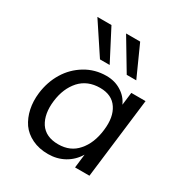

<svg xmlns="http://www.w3.org/2000/svg" viewBox="-180 -896 981 1038"><g transform="rotate(30 311.0 -377.0)"><path d="M421.9 -573.2 307.1 -765.1H395L481.4 -573.2ZM254.9 -573.2 127.9 -765.1H215.8L315.4 -573.2ZM288.1 -62.5Q363.8 -62.5 408.2 -114.3Q454.6 -166.5 464.8 -254.4Q475.1 -338.4 441.4 -388.7Q407.7 -440.4 333.5 -440.4Q255.4 -440.4 208 -388.7Q184.6 -362.3 170.4 -328.9Q156.2 -295.4 150.9 -252.9Q140.6 -168.5 174.8 -115.2Q210 -62.5 288.1 -62.5ZM266.6 10.7Q210.4 10.7 167.2 -10.3Q124 -31.2 98.6 -66.9Q73.7 -103.5 63.7 -150.4Q53.7 -197.3 60.1 -250.5Q69.3 -324.2 105.2 -383.3Q141.1 -442.4 200.2 -478Q259.3 -513.7 331.1 -513.7Q383.8 -513.7 424.3 -487.8Q464.4 -462.9 482.4 -421.4L492.2 -501H581.1L520 0H430.2L440.4 -85.4Q413.1 -40 367.9 -14.6Q322.8 10.7 266.6 10.7Z"/></g></svg>

Font: Ride
Style: Italic
Weight: 400
Version: Version 3.000